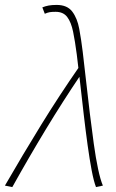

<svg xmlns="http://www.w3.org/2000/svg" viewBox="-50 -754 470 780"><path d="M340 6Q331 -17 322.5 -61.5Q314 -106 306 -164Q298 -222 290.5 -286Q283 -350 276 -413.5Q269 -477 262 -532Q255 -586 247 -625Q239 -664 223 -685Q207 -706 176 -706Q161 -706 152 -704.5Q143 -703 132 -698L122 -724Q134 -729 147.5 -731.5Q161 -734 180 -734Q223 -734 243.5 -707Q264 -680 272 -636.5Q280 -593 286 -544Q293 -487 300 -422.5Q307 -358 315 -293Q323 -228 331 -170Q339 -112 348.5 -67.5Q358 -23 368 0ZM-30 0Q44 -128 117 -246.5Q190 -365 274 -486L278 -450Q205 -342 136.5 -229Q68 -116 0 6Z"/></svg>

Font: Source Sans 3 VF
Style: Italic
Weight: 200
Italic angle: -11°
Designer: Paul D. Hunt
Foundry: Adobe Systems Incorporated
Version: Version 3.042;hotconv 1.0.118;makeotfexe 2.5.65603